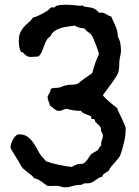

<svg xmlns="http://www.w3.org/2000/svg" viewBox="-20 -738 593 819"><path d="M516.1 -190.9Q516.1 -162.1 510.3 -136.2Q504.4 -110.4 496.1 -84Q492.7 -72.8 485.6 -63.7Q478.5 -54.7 470.7 -46.1Q462.9 -37.6 455.6 -28.8Q448.2 -20 443.8 -9.8Q435.5 -4.4 427.2 1Q418.9 6.3 415 16.1Q408.2 17.1 402.3 20.5Q396.5 23.9 390.6 28.1Q384.8 32.2 379.2 36.1Q373.5 40 367.2 42Q360.4 44.4 352.5 43.9Q344.7 43.5 337.9 44.9Q334 45.9 332.8 47.1Q331.5 48.3 330.1 49.1Q328.6 49.8 326.4 50.3Q324.2 50.8 318.8 50.8Q303.7 50.8 288.1 55.9Q272.5 61 255.9 61Q248.5 61 241.9 58.6Q235.4 56.2 228 55.2Q218.8 53.7 210 54.9Q201.2 56.2 191.9 55.2H183.1Q175.8 50.8 169.2 45.7Q162.6 40.5 156 35.9Q149.4 31.2 141.8 27.6Q134.3 23.9 125 22Q120.6 14.6 112.5 8.3Q104.5 2 95.9 -4.4Q87.4 -10.7 79.3 -18.3Q71.3 -25.9 66.9 -36.1Q64.5 -41.5 57.6 -52.5Q50.8 -63.5 43.5 -75Q36.1 -86.4 30.5 -96.2Q24.9 -106 24.9 -109.9Q24.9 -116.2 27.8 -125.7Q30.8 -135.3 35.9 -144Q41 -152.8 47.4 -158.9Q53.7 -165 61 -165Q84.5 -165 98.9 -153.8Q113.3 -142.6 124 -126.2Q134.8 -109.9 144 -92Q153.3 -74.2 167 -61Q170.9 -58.1 172.9 -54.2Q174.8 -50.3 180.2 -48.8Q204.1 -40.5 232.2 -34.7Q260.3 -28.8 286.1 -25.9Q297.9 -32.7 307.6 -36.4Q317.4 -40 331.1 -39.1Q338.4 -41.5 343.5 -46.4Q348.6 -51.3 352.8 -57.1Q356.9 -63 360.8 -69.3Q364.7 -75.7 370.1 -81.1Q372.6 -83 377 -85.7Q381.3 -88.4 386 -90.8Q390.6 -93.3 394.3 -95.7Q397.9 -98.1 398.9 -100.1Q401.9 -104.5 404.3 -109.9Q406.7 -115.2 412.1 -116.2Q412.1 -118.7 411.6 -120.1Q411.1 -121.6 411.1 -123Q411.1 -132.8 415 -141.4Q418.9 -149.9 418.9 -159.2Q418.9 -166 416.7 -168.7Q414.6 -171.4 412.1 -176.8Q410.6 -181.6 410.6 -185.8Q410.6 -189.9 409.2 -193.8Q405.3 -202.1 398.4 -207.3Q391.6 -212.4 386.2 -219.2Q384.3 -221.7 384.8 -224.6Q385.3 -227.5 382.8 -229Q380.4 -231.4 376.7 -230.5Q373 -229.5 370.1 -231.9Q368.7 -233.4 368.9 -235.8Q369.1 -238.3 369.1 -240.2Q369.1 -242.2 364 -244.1Q358.9 -246.1 351.8 -248.5Q344.7 -251 337.4 -254.9Q330.1 -258.8 325.2 -265.1Q293.9 -265.1 264.2 -273.9Q254.9 -272.9 247.6 -269Q240.2 -265.1 231.9 -265.1Q225.6 -265.1 220.5 -267.6Q215.3 -270 210.9 -273.7Q206.5 -277.3 202.1 -281Q197.8 -284.7 192.9 -287.1Q191.9 -296.9 187.5 -305.2Q183.1 -313.5 183.1 -323.2Q183.1 -327.6 185.3 -331.5Q187.5 -335.4 189.9 -339.4Q192.4 -343.3 194.3 -347.7Q196.3 -352.1 195.8 -357.9Q204.1 -363.3 214.6 -363Q225.1 -362.8 234.9 -365.2Q241.7 -366.7 247.6 -369.6Q253.4 -372.6 261.2 -374Q273.9 -377 286.6 -376.7Q299.3 -376.5 312 -380.9Q326.2 -393.6 342 -404.1Q357.9 -414.6 373 -425.8Q378.9 -446.3 385.5 -466.8Q392.1 -487.3 401.9 -505.9Q401.9 -510.3 398.2 -521.7Q394.5 -533.2 389.6 -545.9Q384.8 -558.6 379.9 -569.6Q375 -580.6 373 -584Q367.2 -593.8 357.2 -600.1Q347.2 -606.4 340.8 -616.2Q330.6 -617.7 319.3 -619.9Q308.1 -622.1 298.8 -628.9Q286.6 -626.5 271 -624.8Q255.4 -623 240.5 -618.7Q225.6 -614.3 213.4 -606.2Q201.2 -598.1 195.8 -584Q184.1 -576.7 178 -565.2Q171.9 -553.7 167.7 -541.5Q163.6 -529.3 158.7 -517.6Q153.8 -505.9 144 -497.1Q136.2 -497.1 128.2 -496.1Q120.1 -495.1 111.8 -495.1Q102.1 -495.1 96.2 -498.3Q90.3 -501.5 86.4 -505.6Q82.5 -509.8 78.9 -512.9Q75.2 -516.1 69.8 -516.1Q64.5 -526.4 62.3 -538.1Q60.1 -549.8 60.1 -561Q60.1 -584 65.7 -597.4Q71.3 -610.8 80.1 -620.8Q88.9 -630.9 99.9 -640.1Q110.8 -649.4 122.1 -664.1Q127.9 -664.6 136.2 -668Q144.5 -671.4 153.3 -675.8Q162.1 -680.2 169.9 -684.8Q177.7 -689.5 183.1 -692.9Q187.5 -695.8 190.9 -700.2Q194.3 -704.6 199.2 -706.1Q202.1 -707.5 204.6 -706.8Q207 -706.1 210 -706.1H211.9L219.2 -712.9Q229 -715.8 239.7 -716.8Q250.5 -717.8 261.2 -717.8Q276.9 -717.8 293.2 -716.1Q309.6 -714.4 325.2 -712.9L328.1 -715.8Q337.9 -710 347.2 -708.7Q356.4 -707.5 365.5 -706.1Q374.5 -704.6 383.5 -700.2Q392.6 -695.8 401.9 -684.1H410.2Q417.5 -684.6 422.9 -682.6Q428.2 -680.7 432.9 -677.7Q437.5 -674.8 442.6 -671.9Q447.8 -668.9 454.1 -668Q459 -656.2 463.9 -646.2Q468.8 -636.2 472.9 -626.2Q477.1 -616.2 479.7 -605.5Q482.4 -594.7 482.9 -581.1Q490.7 -567.4 493.4 -552.2Q496.1 -537.1 496.1 -522Q496.1 -511.2 493.7 -502.4Q491.2 -493.7 490.2 -483.9Q488.8 -475.6 488.8 -467.3Q488.8 -459 488.3 -450.9Q487.8 -442.9 486.1 -434.8Q484.4 -426.8 480 -418.9Q466.3 -395.5 450.4 -374.8Q434.6 -354 418.9 -332Q420.4 -328.1 428.7 -320.1Q437 -312 447 -303.2Q457 -294.4 466.6 -287.1Q476.1 -279.8 480 -276.9Q479.5 -274.4 485.1 -262.7Q490.7 -251 497.6 -236.6Q504.4 -222.2 510.3 -209Q516.1 -195.8 516.1 -190.9Z"/></svg>

Font: Margarine
Style: Regular
Weight: 400
Designer: Astigmatic (AOETI)
Foundry: Astigmatic (AOETI)
Version: Version 1.000